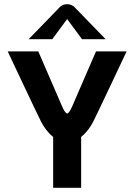

<svg xmlns="http://www.w3.org/2000/svg" viewBox="-20 -895 640 915"><path d="M300 -804.2 370.8 -708.3H483.3L341.7 -854.2C341.7 -854.2 327.5 -875 300 -875C272.5 -875 258.3 -854.2 258.3 -854.2L116.7 -708.3H229.2ZM16.7 -650C16.7 -650 155.8 -354.2 175 -316.7C189.2 -288.3 209.2 -261.7 233.3 -242.5V0H366.7V-242.5C390.8 -261.7 410.8 -288.3 425 -316.7C444.2 -354.2 583.3 -650 583.3 -650H437.5L329.2 -400C329.2 -400 311.7 -354.2 300 -354.2C288.3 -354.2 270.8 -400 270.8 -400L162.5 -650Z"/></svg>

Font: BoonHome
Style: Bold
Weight: 700
Designer: Sungsit Sawaiwan
Foundry: Sungsit Sawaiwan
Version: Version 0.2